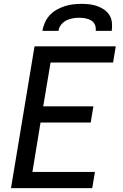

<svg xmlns="http://www.w3.org/2000/svg" viewBox="-20 -975 640 995"><path d="M37 0 159 -735H580L566 -651H242L204 -424H464L450 -340H190L148 -84H472L458 0ZM200 -815Q203 -836 212.5 -857.5Q222 -879 237.5 -896Q253 -913 273.5 -924.5Q294 -936 315.5 -943Q337 -950 359 -952.5Q381 -955 402 -955Q424 -955 445 -952.5Q466 -950 485 -943Q504 -936 520.5 -924.5Q537 -913 547.5 -896Q558 -879 560 -857.5Q562 -836 559 -815H476Q478 -832 472 -846.5Q466 -861 452.5 -869Q439 -877 423 -880Q407 -883 390 -883Q374 -883 356.5 -880Q339 -877 323.5 -869Q308 -861 296.5 -846.5Q285 -832 283 -815Z"/></svg>

Font: Iosevka SS04 Md Ex Obl
Style: Regular
Weight: 500
Width: 7
Italic angle: -9°
Monospace: yes
Designer: Belleve Invis
Foundry: Belleve Invis
Version: Version 19.0.0; ttfautohint (v1.8.4)